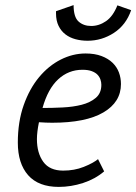

<svg xmlns="http://www.w3.org/2000/svg" viewBox="-20 -722 535 754"><path d="M389 -49Q354 -19 306.5 -3.5Q259 12 211 12Q131 12 90.5 -34Q50 -80 50 -162Q50 -244 73 -309Q96 -374 133.5 -419Q171 -464 218.5 -488Q266 -512 316 -512Q352 -512 378.5 -502Q405 -492 422 -475.5Q439 -459 447 -437.5Q455 -416 455 -392Q455 -321 386 -280.5Q317 -240 185 -240Q173 -240 160 -240.5Q147 -241 133 -242Q129 -223 127 -206Q125 -189 125 -176Q125 -121 150 -86.5Q175 -52 228 -52Q272 -52 308.5 -66.5Q345 -81 365 -97ZM304 -448Q249 -448 208.5 -410.5Q168 -373 147 -298Q185 -298 226 -300Q267 -302 300.5 -310.5Q334 -319 356 -337.5Q378 -356 378 -389Q378 -399 374.5 -409.5Q371 -420 363 -428.5Q355 -437 340.5 -442.5Q326 -448 304 -448ZM269 -702Q269 -655 288.5 -637.5Q308 -620 338 -620Q369 -620 396.5 -639Q424 -658 441 -701L495 -682Q475 -624 427.5 -593Q380 -562 324 -562Q299 -562 276.5 -568Q254 -574 237 -587Q220 -600 210 -620.5Q200 -641 200 -669V-678Z"/></svg>

Font: PT Sans
Style: Italic
Weight: 400
Italic angle: -12°
Designer: A.Korolkova, O.Umpeleva, V.Yefimov
Foundry: ParaType Ltd
Version: Version 2.003W OFL